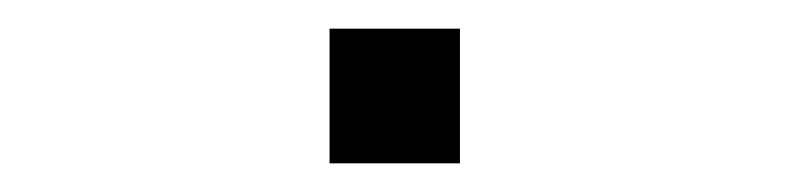

<svg xmlns="http://www.w3.org/2000/svg" viewBox="-20 -431 560 134"><path d="M210 -317H301V-411H210Z"/></svg>

Font: Bithumb Trading Sans
Style: Regular
Weight: 400
Designer: HamHyungwon
Foundry: Bithumb
Version: Version 1.300;FEAKit 1.0